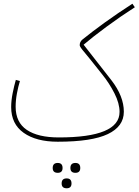

<svg xmlns="http://www.w3.org/2000/svg" viewBox="-20 -740 744 1031"><path d="M290 21Q473 21 559 -20Q645 -61 645 -140Q645 -223 578 -309.5Q511 -396 429 -500Q477 -541 551.5 -596Q626 -651 704 -701L691 -720Q612 -669 544 -620Q476 -571 423 -528Q408 -516 408 -497Q408 -489 431.5 -461.5Q455 -434 530 -339Q567 -293 594.5 -239Q622 -185 622 -139Q622 -2 296 -2Q184 -2 124 -42.5Q64 -83 64 -167Q64 -202 71 -239Q78 -276 87 -305L65 -311Q56 -280 48 -240Q40 -200 40 -165Q40 -74 107.5 -26.5Q175 21 290 21ZM411 162Q411 135 385 135Q358 135 358 162Q358 188 385 188Q411 188 411 162ZM316 162Q316 135 290 135Q263 135 263 162Q263 188 290 188Q316 188 316 162ZM364 245Q364 218 338 218Q311 218 311 245Q311 271 338 271Q364 271 364 245Z"/></svg>

Font: Noto Sans Arabic Condensed Thin
Style: Regular
Weight: 250
Width: 3
Designer: Nadine Chahine
Foundry: Monotype Imaging Inc.
Version: 1.001